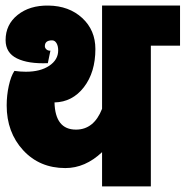

<svg xmlns="http://www.w3.org/2000/svg" viewBox="-24 -665 667 690"><path d="M342.8 4.9V-118.2Q282.2 -61 210.9 -61Q118.2 -61 59.1 -125.2Q0 -189.5 0 -286.1Q0 -322.3 7.6 -356.7Q15.1 -391.1 27.8 -410.2Q48.8 -407.2 68.8 -407.2Q121.1 -407.2 153.1 -428.7Q185.1 -450.2 185.1 -483.9Q185.1 -500 179 -510Q172.9 -520 163.1 -520Q137.2 -520 137.2 -499Q137.2 -492.7 142.8 -487.5Q148.4 -482.4 157.2 -482.9L147.9 -438Q77.6 -435.1 36.9 -455.1Q-3.9 -475.1 -3.9 -521Q-3.9 -576.7 39.3 -611.3Q82.5 -646 149.9 -645Q224.1 -644 271.5 -600.3Q318.8 -556.6 318.8 -488.8Q318.8 -405.3 277.6 -351.8Q236.3 -298.3 171.9 -296.9Q174.3 -199.2 249 -199.2Q313.5 -199.2 342.8 -273.9V-645H623V-501H518.1V4.9Z"/></svg>

Font: LT Superior Black
Style: Regular
Weight: 900
Designer: Daniel Lyons
Foundry: LyonsType
Version: Version 2.005